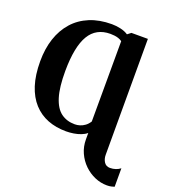

<svg xmlns="http://www.w3.org/2000/svg" viewBox="-174 -880 1119 1260"><g transform="rotate(20 385.0 -250.0)"><path d="M718.5 252.5Q675 252.5 633.8 234.8Q592.5 217 559.2 184.8Q526 152.5 506.5 109.2Q487 66 487 15.5V-29Q471.5 -15.5 448.2 -6.5Q425 2.5 398 6.8Q371 11 345.5 11Q275 11 217.2 -11.5Q159.5 -34 117.2 -80.2Q75 -126.5 52.2 -197Q29.5 -267.5 29.5 -364Q29.5 -451.5 53.2 -523Q77 -594.5 122.8 -646Q168.5 -697.5 235.5 -725.2Q302.5 -753 389 -753Q419 -753 450.5 -746Q482 -739 504 -724L528.5 -743H643.5V66.5Q643.5 95.5 657.5 116.8Q671.5 138 698.5 138Q720 138 738.2 131.8Q756.5 125.5 770.5 114.5V243.5Q764 246 750.2 249.2Q736.5 252.5 718.5 252.5ZM383.5 -52Q401.5 -52 419.2 -57.5Q437 -63 453.5 -75Q470 -87 483 -107.5L484 -669Q471 -678 458 -682.2Q445 -686.5 430.8 -688.2Q416.5 -690 401.5 -690Q352.5 -690 315.8 -670.2Q279 -650.5 255 -610.2Q231 -570 218.8 -507.8Q206.5 -445.5 206 -360.5Q205.5 -246.5 226.5 -178.8Q247.5 -111 287.5 -81.5Q327.5 -52 383.5 -52Z"/></g></svg>

Font: Merriweather 20pt ExtraBold
Style: Regular
Weight: 800
Version: Version 2.100